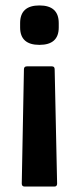

<svg xmlns="http://www.w3.org/2000/svg" viewBox="-20 -523 288 706"><path d="M79 -279H171Q181 -279 181 -268L190 152Q190 163 180 163H71Q60 163 60 152L68 -268Q68 -279 79 -279ZM125 -503Q196 -503 196 -438V-422Q196 -358 125 -358Q54 -358 54 -422V-438Q54 -503 125 -503Z"/></svg>

Font: Sofia Sans Semi Condensed
Style: Bold
Weight: 700
Designer: Botio Nikoltchev, Ani Petrova
Foundry: lettersoup
Version: Version 4.100; ttfautohint (v1.8.4.7-5d5b)